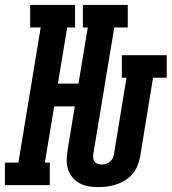

<svg xmlns="http://www.w3.org/2000/svg" viewBox="-62 -755 700 783"><path d="M339 8Q319 8 300 5Q281 2 264 -7Q247 -16 235 -30Q223 -44 216.5 -62Q210 -80 210 -99.5Q210 -119 213 -139L243 -321H159L121 -92H141V0H-42V-92H13L104 -643H61V-735H244V-643H212L174 -414H258L296 -643H276V-735H459V-643H404L318 -124Q317 -116 318.5 -108Q320 -100 325 -94.5Q330 -89 337.5 -86.5Q345 -84 353 -84Q362 -84 371 -87Q380 -90 387 -96Q394 -102 398 -110.5Q402 -119 403 -128L454 -438H435V-530H618V-438H562L509 -113Q505 -94 497.5 -76.5Q490 -59 477.5 -44.5Q465 -30 448 -19.5Q431 -9 412.5 -3Q394 3 376 5.5Q358 8 339 8Z"/></svg>

Font: Iosevka Slab Semibold Extended
Style: Italic
Weight: 600
Width: 7
Italic angle: -9°
Monospace: yes
Designer: Belleve Invis
Foundry: Belleve Invis
Version: Version 11.1.0; ttfautohint (v1.8.3)